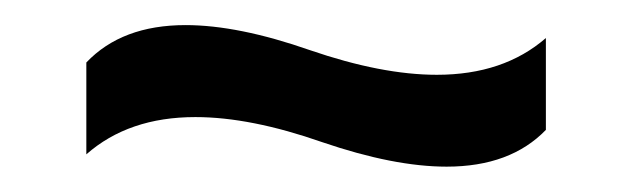

<svg xmlns="http://www.w3.org/2000/svg" viewBox="-20 -333 504 153"><path d="M48.8 -283.2Q77.1 -313 127.9 -313Q169.9 -313 227.1 -293Q284.2 -273.4 328.1 -273.4Q381.3 -273.4 415 -302.7V-229.5Q386.7 -200.2 335.9 -200.2Q293.9 -200.2 236.8 -219.7Q179.7 -239.7 135.7 -239.7Q82.5 -239.7 48.8 -210Z"/></svg>

Font: Voltera
Style: Regular
Weight: 400
Designer: Bernd Montag
Version: Version 1.301